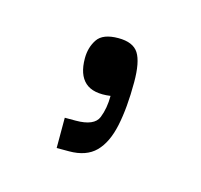

<svg xmlns="http://www.w3.org/2000/svg" viewBox="-41 -115 250 239"><g transform="rotate(15 83.5 5.0)"><path d="M48 81V42H62Q86 42 91 29.5Q96 17 96 1Q74 4 63.5 -5.5Q53 -15 53 -36Q53 -50 60 -60.5Q67 -71 87 -71Q106 -71 113 -60Q120 -49 120 -23Q120 10 115 33.5Q110 57 98 69Q86 81 64 81Z"/></g></svg>

Font: Darker Grotesque
Style: Regular
Weight: 400
Designer: Gabriel Lam
Foundry: TypeRant
Version: Version 1.000;gftools[0.9.28]